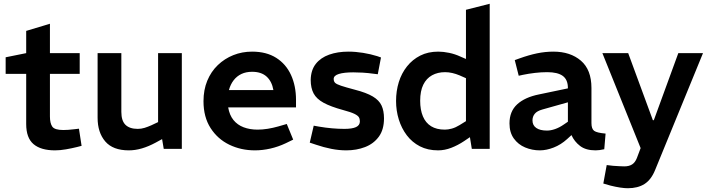

<svg xmlns="http://www.w3.org/2000/svg" viewBox="-20 -790 3764 1019"><path d="M272 8Q197 8 158 -25Q119 -58 119 -132V-398H10V-486L119 -508V-626L245 -664V-508H403V-398H245V-172Q245 -136 257.5 -118Q270 -100 316 -100Q329 -100 343 -101Q357 -102 373 -104L399 -107L413 -16L390 -10Q362 -3 330.5 2.5Q299 8 272 8Z M664 8Q579 8 538.5 -39.5Q498 -87 498 -165V-508H624V-196Q624 -149 646 -127.5Q668 -106 711 -106Q730 -106 747.5 -111.5Q765 -117 783 -125L819 -142V-508H945V0H849L835 -83L861 -63L806 -33Q769 -13 733.5 -2.5Q698 8 664 8Z M1333 8Q1259 8 1197 -22Q1135 -52 1097.5 -110.5Q1060 -169 1060 -253Q1060 -313 1080 -361.5Q1100 -410 1136 -444.5Q1172 -479 1218.5 -497.5Q1265 -516 1318 -516Q1394 -516 1446 -483Q1498 -450 1524.5 -392Q1551 -334 1551 -260V-220H1191Q1198 -179 1219 -153Q1240 -127 1273 -114.5Q1306 -102 1347 -102Q1373 -102 1401 -106.5Q1429 -111 1457 -119L1502 -132L1536 -49L1497 -30Q1457 -11 1415 -1.5Q1373 8 1333 8ZM1195 -312H1431Q1423 -358 1395 -383.5Q1367 -409 1318 -409Q1286 -409 1261.5 -397.5Q1237 -386 1220 -364Q1203 -342 1195 -312Z M1818 8Q1779 8 1738.5 0Q1698 -8 1657 -22L1624 -33L1645 -123L1673 -118Q1708 -112 1742 -109Q1776 -106 1808 -106Q1849 -106 1869.5 -115.5Q1890 -125 1890 -146Q1890 -159 1884.5 -168Q1879 -177 1860.5 -186Q1842 -195 1801 -206Q1735 -224 1697.5 -244.5Q1660 -265 1644.5 -294Q1629 -323 1629 -366Q1630 -418 1656 -451Q1682 -484 1727 -500Q1772 -516 1829 -516Q1867 -516 1907 -509.5Q1947 -503 1982 -492L2002 -485L1985 -396L1968 -398Q1932 -403 1904.5 -404.5Q1877 -406 1855 -406Q1806 -406 1778.5 -397.5Q1751 -389 1751 -371Q1751 -358 1758.5 -350.5Q1766 -343 1790 -335Q1814 -327 1863 -314Q1925 -298 1958.5 -278Q1992 -258 2005 -230Q2018 -202 2018 -162Q2018 -102 1990.5 -64.5Q1963 -27 1917.5 -9.5Q1872 8 1818 8Z M2305 8Q2250 8 2208.5 -13.5Q2167 -35 2139 -72Q2111 -109 2096.5 -156Q2082 -203 2082 -254Q2082 -307 2096.5 -354Q2111 -401 2140 -437.5Q2169 -474 2210.5 -495Q2252 -516 2306 -516Q2333 -516 2364 -509.5Q2395 -503 2423 -490L2453 -477V-738L2579 -770V0H2484L2474 -62L2443 -41Q2410 -19 2375 -5.5Q2340 8 2305 8ZM2210 -255Q2210 -207 2224.5 -172.5Q2239 -138 2268 -120Q2297 -102 2341 -102Q2358 -102 2378 -107.5Q2398 -113 2419 -126L2453 -147V-375L2419 -390Q2400 -398 2380.5 -402.5Q2361 -407 2342 -407Q2303 -407 2273 -390.5Q2243 -374 2226.5 -340.5Q2210 -307 2210 -255Z M2845 8Q2804 8 2767 -7.5Q2730 -23 2707 -55Q2684 -87 2684 -135Q2684 -199 2725 -236.5Q2766 -274 2841 -289L2994 -321V-323Q2994 -367 2967 -387Q2940 -407 2884 -407Q2852 -407 2818.5 -403Q2785 -399 2756 -393L2733 -388L2712 -471L2737 -480Q2787 -498 2830.5 -507Q2874 -516 2917 -516Q3007 -516 3063 -468Q3119 -420 3119 -323V-137Q3119 -106 3133.5 -95.5Q3148 -85 3194 -81L3187 2Q3174 5 3162 6.5Q3150 8 3141 8Q3089 8 3058.5 -15.5Q3028 -39 3013 -73L2990 -52Q2957 -22 2918.5 -7Q2880 8 2845 8ZM2883 -97Q2903 -97 2926 -105Q2949 -113 2972 -129L2994 -144V-247L2859 -209Q2830 -201 2818 -186Q2806 -171 2806 -151Q2806 -125 2826 -111Q2846 -97 2883 -97Z M3312 209Q3295 209 3271.5 205.5Q3248 202 3220 195L3182 184L3200 86L3234 90Q3251 91 3266.5 92Q3282 93 3293 93Q3319 93 3335 82.5Q3351 72 3360 49L3380 -4L3177 -508H3314L3445 -152H3450L3580 -508H3711L3457 112Q3436 164 3400.5 186.5Q3365 209 3312 209Z"/></svg>

Font: REM Medium
Style: Regular
Weight: 500
Designer: Octavio Pardo
Foundry: Ashler Design
Version: Version 1.005;gftools[0.9.28]